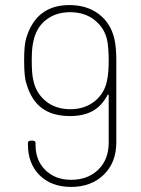

<svg xmlns="http://www.w3.org/2000/svg" viewBox="-20 -728 556 756"><path d="M90 -159V-164Q90 -174 100 -174H110Q120 -174 120 -164V-157Q120 -96 159 -58Q198 -20 260 -20Q326 -20 367 -60Q408 -100 408 -167V-352Q408 -355 406 -355.5Q404 -356 403 -353Q380 -310 344 -290.5Q308 -271 256 -271Q186 -271 144 -303Q102 -335 84 -399Q75 -423 75 -490Q75 -551 83 -577Q122 -708 253 -708Q322 -708 368.5 -673Q415 -638 430 -577Q438 -543 438 -488V-168Q438 -88 388.5 -40Q339 8 260 8Q183 8 136.5 -37.5Q90 -83 90 -159ZM111 -413Q121 -362 160 -330Q199 -298 257 -298Q314 -298 353.5 -330Q393 -362 402 -414Q408 -443 408 -490Q408 -531 403 -564Q394 -615 354.5 -647.5Q315 -680 256 -680Q200 -680 161 -649.5Q122 -619 111 -563Q105 -539 105 -489Q105 -437 111 -413Z"/></svg>

Font: Barlow GEO Thin
Style: Regular
Weight: 100
Designer: Jeremy Tribby
Foundry: Tribby Type
Version: Version 1.408